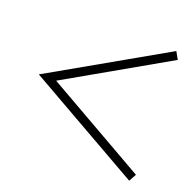

<svg xmlns="http://www.w3.org/2000/svg" viewBox="-100 -683 761 746"><g transform="rotate(20 280.0 -310.0)"><path d="M507 -42.5 36 -310.5 507 -578.5 524 -548 107.5 -310.5 524 -73Z"/></g></svg>

Font: Acari Sans Neue Light
Style: Regular
Weight: 300
Designer: Alfredo Marco Pradil (font), Cristiano Sobral (main changes)
Foundry: Hanken Design Co. (font), Cristiano Sobral (main changes)
Version: Version 2.459;March 19, 2022;FontCreator 14.0.0.2808 64-bit;